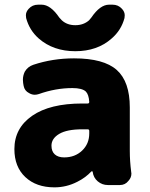

<svg xmlns="http://www.w3.org/2000/svg" viewBox="-20 -805 634 814"><path d="M198.2 -187.5Q198.2 -163.1 212.4 -150.4Q226.6 -137.7 252 -137.7Q297.9 -137.7 328.1 -166.5Q358.4 -195.3 358.4 -239.3V-250Q358.4 -256.8 351.6 -256.8H329.1Q263.7 -256.8 231 -237.3Q198.2 -217.8 198.2 -187.5ZM530.3 -349.6V-165Q530.3 -122.1 536.1 -77.1Q537.1 -73.2 537.1 -69.3Q537.1 -51.8 524.4 -38.1Q510.7 -20.5 488.3 -20.5H437.5Q413.1 -20.5 394.5 -36.1Q376 -51.8 373 -76.2Q373 -78.1 371.1 -78.6Q369.1 -79.1 367.2 -78.1Q342.8 -51.8 307.6 -34.2Q261.7 -10.7 210.9 -10.7Q133.8 -10.7 87.4 -54.2Q41 -97.7 41 -172.9Q41 -261.7 116.2 -314Q191.4 -366.2 329.1 -366.2H351.6Q358.4 -366.2 358.4 -373Q356.4 -404.3 343.8 -417Q328.1 -431.6 287.1 -431.6Q215.8 -431.6 144.5 -406.2Q135.7 -403.3 127 -403.3Q115.2 -403.3 103.5 -410.2Q84 -419.9 80.1 -441.4L78.1 -453.1Q77.1 -460 77.1 -466.8Q77.1 -484.4 85 -501Q97.7 -522.5 121.1 -530.3Q203.1 -557.6 293.9 -557.6Q419.9 -557.6 475.1 -508.3Q530.3 -459 530.3 -349.6ZM90.8 -728.5Q89.8 -734.4 89.8 -740.2Q89.8 -754.9 101.6 -767.6Q117.2 -785.2 141.6 -785.2H156.2Q194.3 -785.2 231.4 -730.5Q236.3 -724.6 242.2 -718.8Q264.6 -698.2 299.3 -698.2Q334 -698.2 357.4 -718.8Q362.3 -724.6 367.2 -730.5Q404.3 -785.2 442.4 -785.2H457Q481.4 -785.2 497.1 -767.6Q508.8 -754.9 508.8 -740.2Q508.8 -734.4 507.8 -728.5Q494.1 -676.8 453.1 -641.6Q392.6 -587.9 299.3 -587.9Q206.1 -587.9 144.5 -641.6Q104.5 -676.8 90.8 -728.5Z"/></svg>

Font: Gen Jyuu Gothic Heavy
Style: Bold
Weight: 900
Designer: [Source Han Sans]
Ryoko NISHIZUKA  (kana & ideographs); Paul D. Hunt (Latin, Greek & Cyrillic); Wenlong ZHANG  (bopomofo
Version: Version 1.002.20150607